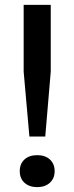

<svg xmlns="http://www.w3.org/2000/svg" viewBox="-20 -760 305 787"><path d="M100.5 -200.5 77 -466V-740H188V-466L165.5 -200.5ZM132.5 7Q100.5 7 80.8 -10.5Q61 -28 61 -58.5Q61 -88.5 80.2 -106.2Q99.5 -124 132.5 -124Q165.5 -124 184.8 -106Q204 -88 204 -58.5Q204 -29 184.5 -11Q165 7 132.5 7Z"/></svg>

Font: Encode Sans Md
Style: Regular
Weight: 500
Designer: Multiple Designers
Foundry: Impallari Type
Version: Version 3.002; ttfautohint (v1.8.3) -l 8 -r 50 -G 200 -x 14 